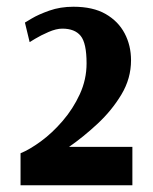

<svg xmlns="http://www.w3.org/2000/svg" viewBox="-20 -780 454 570"><path d="M41 -230V-325Q68 -336 101.5 -360.5Q135 -385 166 -421Q197 -457 217 -500.5Q237 -544 237 -592Q237 -652 219.5 -673.5Q202 -695 165 -695Q147 -695 124 -685Q101 -675 84.5 -665Q68 -655 68 -655L54 -713Q54 -713 74 -725Q94 -737 126.5 -748.5Q159 -760 198 -760Q256 -760 293.5 -738.5Q331 -717 350 -681Q369 -645 369 -601Q369 -547 340.5 -499.5Q312 -452 269.5 -412.5Q227 -373 185 -344H373V-230Z"/></svg>

Font: Arsenal SC
Style: Bold
Weight: 700
Designer: Andrij Shevchenko
Foundry: Stairsfor
Version: Version 2.001; ttfautohint (v1.8.4.7-5d5b)